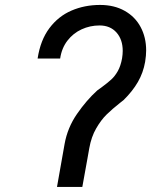

<svg xmlns="http://www.w3.org/2000/svg" viewBox="-20 -738 640 758"><path d="M375 -718.5Q431 -718.5 472.2 -695.2Q513.5 -672 535.2 -631.2Q557 -590.5 557 -539Q557 -519 553 -494Q545.5 -451 524.5 -414.5Q503.5 -378 468 -343L454 -332Q423 -307.5 401 -286Q379 -264.5 359.8 -231.2Q340.5 -198 332.5 -153Q327.5 -124 325.5 -113.5Q324 -106 305 0H205L235 -169.5Q246.5 -234 284 -288.2Q321.5 -342.5 364 -381Q378.5 -391.5 380 -392.5Q405 -411 419.2 -424Q433.5 -437 445 -457.2Q456.5 -477.5 462 -508Q464.5 -524.5 464.5 -537Q464.5 -582 439.8 -609.8Q415 -637.5 373 -637.5Q335.5 -637.5 302.2 -622.2Q269 -607 246.2 -577.5Q223.5 -548 217.5 -507H128.5Q139.5 -579.5 175 -626.8Q210.5 -674 262.2 -696.2Q314 -718.5 375 -718.5Z"/></svg>

Font: JuliaMono MediumItalic
Style: Regular
Weight: 500
Italic angle: -9°
Monospace: yes
Designer: cormullion
Foundry: corm
Version: Version 0.049; ttfautohint (v1.8.4)